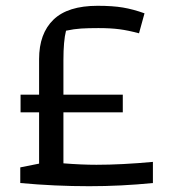

<svg xmlns="http://www.w3.org/2000/svg" viewBox="-20 -636 593 663"><path d="M50 -4V-58L115 -71V-248H51V-309H115V-432Q115 -520 164.5 -568Q214 -616 317 -616Q369 -616 404.5 -610Q440 -604 479 -590L460 -521Q423 -531 392.5 -535Q362 -539 320 -539Q285 -539 260.5 -537.5Q236 -536 208 -530Q199 -495 199 -428V-309H404V-248H199V-72Q262 -67 313 -67Q400 -67 508 -77V-4Q398 7 288 7Q169 7 50 -4Z"/></svg>

Font: Athiti Medium
Style: Regular
Weight: 500
Designer: CadsonDemak Team
Foundry: CadsonDemak
Version: Version 1.033